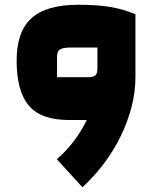

<svg xmlns="http://www.w3.org/2000/svg" viewBox="-20 -505 660 808"><path d="M270 0Q213 0 171 -14.5Q129 -29 102.5 -59.5Q76 -90 63 -137.5Q50 -185 50 -250Q50 -311 65.5 -355.5Q81 -400 112.5 -428.5Q144 -457 193.5 -471Q243 -485 310 -485Q387 -485 442.5 -476Q498 -467 550 -445V-180L460 0ZM327 283 219 165Q258 132 289.5 90.5Q321 49 343.5 3.5Q366 -42 378 -88.5Q390 -135 390 -180H550Q550 -119 534 -56.5Q518 6 489 66Q460 126 419 181Q378 236 327 283ZM220 -180H351Q373 -180 381.5 -188Q390 -196 390 -218V-305H279Q245 -305 232.5 -297Q220 -289 220 -267Z"/></svg>

Font: Changa ExtraLight ExtraBold
Style: Regular
Weight: 800
Version: Version 3.002; ttfautohint (v1.8.2)